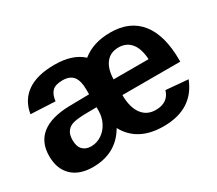

<svg xmlns="http://www.w3.org/2000/svg" viewBox="-105 -751 1099 974"><g transform="rotate(-30 444.5 -264.0)"><path d="M611.8 9.8Q460.4 9.8 399.9 -102.1Q335 9.8 198.2 9.8Q119.6 9.8 75.9 -32.2Q32.2 -74.2 32.2 -149.4Q32.2 -230.5 86.4 -273.2Q140.6 -315.9 247.1 -318.4L364.3 -320.3V-347.2Q364.3 -399.9 344.7 -424.6Q325.2 -449.2 282.2 -449.2Q240.7 -449.2 222.2 -431.2Q203.6 -413.1 199.2 -374.5L56.2 -381.3Q68.8 -458 126.7 -498Q184.6 -538.1 286.1 -538.1Q392.1 -538.1 448.7 -485.8Q512.2 -538.1 613.8 -538.1Q727.5 -538.1 787.6 -462.6Q847.7 -387.2 847.7 -241.7V-232.4H508.8Q508.8 -161.1 537.6 -121.6Q566.4 -82 618.7 -82Q691.4 -82 710.4 -145L839.8 -133.8Q783.7 9.8 611.8 9.8ZM242.2 -85.9Q275.9 -85.9 304.2 -105Q332.5 -124 348.4 -155.8Q364.3 -187.5 364.3 -222.7V-244.6L290 -243.7Q239.3 -241.7 218.3 -233.2Q197.3 -224.6 186.3 -207Q175.3 -189.5 175.3 -160.2Q175.3 -122.6 193.6 -104.2Q211.9 -85.9 242.2 -85.9ZM611.8 -451.7Q563.5 -451.7 537.4 -418Q511.2 -384.3 509.8 -323.7H714.8Q710.9 -387.7 684.1 -419.7Q657.2 -451.7 611.8 -451.7Z"/></g></svg>

Font: TypoPRO Liberation Sans
Style: Bold
Weight: 700
Designer: Steve Matteson
Foundry: Ascender Corporation
Version: Version 2.00.1